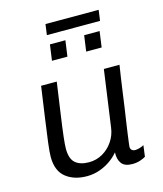

<svg xmlns="http://www.w3.org/2000/svg" viewBox="-121 -908 858 1008"><g transform="rotate(-15 308.0 -404.0)"><path d="M227 10Q157 10 112.5 -25.5Q68 -61 68 -137Q68 -163 74.5 -214Q81 -265 91.5 -339.5Q102 -414 116 -511H201Q187 -411 176.5 -339Q166 -267 161 -222.5Q156 -178 156 -158Q156 -103 182 -80.5Q208 -58 256 -58Q296 -58 330 -77.5Q364 -97 386.5 -130.5Q409 -164 414 -204L457 -511H542Q537 -480 531.5 -442.5Q526 -405 520.5 -365Q515 -325 509.5 -286Q504 -247 498.5 -212Q493 -177 489.5 -149Q486 -121 483.5 -103.5Q481 -86 481 -82Q481 -69 488.5 -63Q496 -57 505 -57Q516 -57 530 -61Q544 -65 554 -71L546 -10Q535 -3 516 3.5Q497 10 473 10Q432 10 415 -12.5Q398 -35 400 -73Q380 -49 353 -30.5Q326 -12 294 -1Q262 10 227 10ZM214 -760 222 -818H511L503 -760ZM205 -623 217 -709H301L289 -623ZM391 -623 403 -709H487L475 -623Z"/></g></svg>

Font: Chivo Medium Light
Style: Italic
Weight: 300
Italic angle: -8.05°
Version: Version 2.002